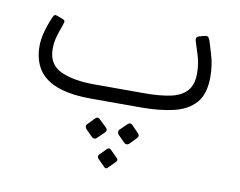

<svg xmlns="http://www.w3.org/2000/svg" viewBox="-73 -462 1071 856"><g transform="rotate(10 462.0 -34.5)"><path d="M341 0Q244 0 184.5 -22Q125 -44 97.5 -87Q70 -130 70 -192Q70 -221 79 -255Q88 -289 105 -328Q108 -336 113 -338.5Q118 -341 129 -336L150 -328Q157 -326 159.5 -321.5Q162 -317 158 -306Q148 -279 139 -250Q130 -221 130 -189Q130 -119 187.5 -92Q245 -65 341 -65H569Q634 -65 682 -74.5Q730 -84 756.5 -111.5Q783 -139 783 -193Q783 -237 770 -277L753 -331Q749 -343 752 -349Q755 -355 767 -358L786 -363Q800 -367 805.5 -359.5Q811 -352 815 -336L829 -290Q837 -264 840.5 -238.5Q844 -213 844 -186Q844 -110 809 -70Q774 -30 711 -15Q648 0 564 0ZM372 169 340 137Q336 132 335.5 125.5Q335 119 340 115L371 83Q376 78 382 78.5Q388 79 392 84L425 116Q430 120 430 126Q430 132 425 137L392 169Q388 173 382.5 173Q377 173 372 169ZM518 169 486 137Q482 132 481.5 125.5Q481 119 485 115L518 83Q523 78 528.5 78.5Q534 79 539 84L570 116Q575 120 575 126Q575 132 570 137L539 169Q534 173 528.5 173Q523 173 518 169ZM447 289 417 259Q412 254 412 248.5Q412 243 416 239L446 209Q450 204 455.5 204.5Q461 205 465 210L495 240Q500 244 500 249Q500 254 495 259L465 289Q456 300 447 289Z"/></g></svg>

Font: Rubik Light
Style: Italic
Weight: 300
Italic angle: -12°
Designer: Hubert and Fischer
Foundry: Hubert and Fischer
Version: Version 2.300;gftools[0.9.30]